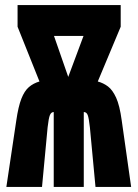

<svg xmlns="http://www.w3.org/2000/svg" viewBox="-20 -734 540 754"><path d="M44 -261Q52 -316 64 -346.5Q76 -377 93.5 -392Q111 -407 135 -414L49 -629V-714H454V-629L364 -414Q386 -408 404 -394.5Q422 -381 436 -350.5Q450 -320 458 -261L495 0H355L333 -234Q329 -270 324.5 -282Q320 -294 309 -294V0H191V-294Q181 -294 176 -282Q171 -270 167 -234L145 0H5ZM248 -432 308 -593H192Z"/></svg>

Font: Noto Sans Mono ExtraCondensed Black
Style: Regular
Weight: 900
Width: 2
Designer: Monotype Design Team
Foundry: Monotype Imaging Inc.
Version: Version 2.014